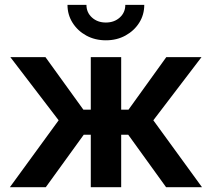

<svg xmlns="http://www.w3.org/2000/svg" viewBox="-20 -776 878 796"><path d="M21 0 223.1 -277.3 22.9 -539.1H168.5L325.7 -321.3H356.4V-539.1H482.4V-321.3H512.7L669.4 -539.1H815.4L615.7 -277.3L817.4 0H668.5L511.7 -217.3H482.4V0H356.4V-217.3H327.1L169.9 0ZM418.9 -608.9Q374 -608.9 338.1 -628.4Q302.2 -647.9 281 -681.4Q259.8 -714.8 259.8 -755.9H338.4Q338.4 -724.1 361.3 -703.4Q384.3 -682.6 418.9 -682.6Q453.6 -682.6 476.6 -703.4Q499.5 -724.1 499.5 -755.9H578.1Q578.1 -714.8 557.1 -681.6Q536.1 -648.4 500.2 -628.7Q464.4 -608.9 418.9 -608.9Z"/></svg>

Font: Inter 18pt SemiBold
Style: Regular
Weight: 600
Designer: Rasmus Andersson
Foundry: rsms
Version: Version 4.001;git-66647c0bb